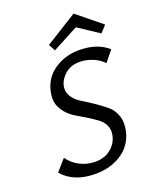

<svg xmlns="http://www.w3.org/2000/svg" viewBox="-158 -956 862 1056"><g transform="rotate(-20 273.0 -428.0)"><path d="M389 -788 238 -708 217 -747 403 -863 546 -747 510 -708ZM139 -506Q156 -580 218.5 -622Q281 -664 362 -664Q467 -664 531 -608L480 -545Q455 -572 417.5 -587Q380 -602 343 -602Q291 -602 257.5 -573Q224 -544 216 -506Q210 -473 228 -445Q246 -417 277 -398.5Q308 -380 343.5 -356Q379 -332 408 -308Q437 -284 450.5 -244Q464 -204 452 -154Q434 -78 369.5 -35.5Q305 7 217 7Q90 7 24 -70L82 -136Q107 -99 149 -77.5Q191 -56 238 -56Q294 -56 330.5 -87Q367 -118 375 -160Q382 -192 370 -218Q358 -244 334 -261.5Q310 -279 280.5 -297.5Q251 -316 222 -332.5Q193 -349 170.5 -374.5Q148 -400 138.5 -430Q129 -460 139 -506Z"/></g></svg>

Font: EauTest Medium
Style: Italic
Weight: 500
Italic angle: -12°
Designer: Christian Thalmann (Catharsis Fonts)
Version: Version 0.001;PS 000.001;hotconv 1.0.88;makeotf.lib2.5.64775